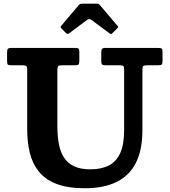

<svg xmlns="http://www.w3.org/2000/svg" viewBox="-20 -1012 928 1050"><path d="M634.8 -655Q650 -655 654.4 -650.9Q658.8 -646.7 658.8 -631V-300Q658.8 -221.5 637.3 -174.5Q615.8 -127.5 574.5 -106.8Q533.3 -86 473.8 -86Q421.8 -86 386.9 -101.8Q352 -117.5 331.6 -147.9Q311.3 -178.3 302.5 -221.6Q293.8 -265 293.8 -320V-627.2Q293.8 -645.5 298 -650.2Q302.3 -655 320.3 -655H389.5Q404.8 -655 409.3 -659.1Q413.8 -663.2 413.8 -678.5V-728.7Q413.8 -742.5 409.3 -746.2Q404.8 -750 391.8 -750H42.7Q28.5 -750 23.6 -745.4Q18.7 -740.7 18.7 -725.5V-678.5Q18.7 -663 22.7 -659Q26.7 -655 42.3 -655H102.7Q117.5 -655 123.1 -651.5Q128.7 -648 128.7 -632V-305Q128.7 -236.5 142.7 -177.6Q156.7 -118.8 191.4 -75Q226 -31.2 287.4 -6.9Q348.8 17.5 443.8 17.5Q547.8 17.5 617.9 -17.1Q688 -51.7 723.4 -122.1Q758.8 -192.5 758.8 -300V-630Q758.8 -647 763.6 -651Q768.5 -655 785.3 -655H844Q859.5 -655 864.1 -658.9Q868.8 -662.7 868.8 -678V-726.7Q868.8 -742 864.5 -746Q860.3 -750 845.8 -750H557.8Q541.8 -750 537.8 -744.4Q533.8 -738.7 533.8 -722V-677.5Q533.8 -664 538.1 -659.5Q542.5 -655 556.3 -655ZM339.5 -832.5Q349 -823 357.5 -829.5L456 -903Q468 -912 481 -902.5L578.5 -830Q585 -825.5 587 -825.2Q589 -825 594.5 -830.5L621.3 -857.2Q625.3 -861.2 626.1 -863.9Q627 -866.5 623 -870L527 -983.5Q523 -988.5 518.5 -990.3Q514 -992 504 -992H436.5Q425.5 -992 420.1 -990.6Q414.8 -989.3 410 -983.5L316 -872Q311 -866 311.1 -863.7Q311.3 -861.5 316.8 -856Z"/></svg>

Font: Besley
Style: Regular
Weight: 400
Designer: Owen Earl
Foundry: indestructible type*
Version: Version 4.000